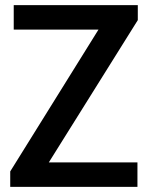

<svg xmlns="http://www.w3.org/2000/svg" viewBox="-20 -731 622 751"><path d="M517.6 0V-95.7H170.9L519 -652.3V-710.9H33.7V-615.2H365.2L20 -60.5V0Z"/></svg>

Font: Ride SemiBold
Style: Regular
Weight: 600
Version: Version 3.000